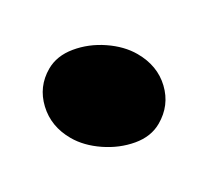

<svg xmlns="http://www.w3.org/2000/svg" viewBox="-63 -478 451 416"><g transform="rotate(30 162.5 -270.0)"><path d="M295 -277Q295 -245 271.5 -217Q248 -189 213 -172Q178 -155 145 -155Q96 -155 63 -186Q30 -217 30 -262Q30 -294 53.5 -322.5Q77 -351 112 -368Q147 -385 180 -385Q230 -385 262.5 -354Q295 -323 295 -277Z"/></g></svg>

Font: Inknut Antiqua Black
Style: Regular
Weight: 900
Designer: Claus Eggers Sørensen
Foundry: Claus Eggers Sørensen
Version: Version 1.003; ttfautohint (v1.8.2) -l 8 -r 50 -G 200 -x 14 